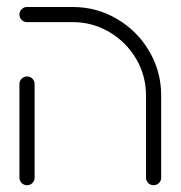

<svg xmlns="http://www.w3.org/2000/svg" viewBox="-20 -539 530 563"><path d="M37 -18.1V-292.6Q37 -301.9 43.5 -308.3Q50 -314.8 59.3 -314.8Q68.5 -314.8 75 -308.3Q81.5 -301.9 81.5 -292.6V-18.1Q81.5 -8.9 75 -2.4Q68.5 4.1 59.3 4.1Q50 4.1 43.5 -2.4Q37 -8.9 37 -18.1ZM430.4 4.1Q421.1 4.1 414.6 -2.4Q408.1 -8.9 408.1 -18.1V-259.3Q408.1 -317.4 379.1 -366.7Q350 -415.9 300.7 -445Q251.5 -474.1 193.3 -474.1H59.3Q50 -474.1 43.5 -480.6Q37 -487 37 -496.3Q37 -505.6 43.5 -512Q50 -518.5 59.3 -518.5H193.3Q263.3 -518.5 323 -483.5Q382.6 -448.5 417.6 -388.9Q452.6 -329.3 452.6 -259.3V-18.1Q452.6 -8.9 446.1 -2.4Q439.6 4.1 430.4 4.1Z"/></svg>

Font: 26F Galaxy Hebrew
Style: Regular
Weight: 400
Designer: C₂₉H₂₅N₃O₅
Version: Version 1.000